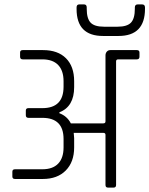

<svg xmlns="http://www.w3.org/2000/svg" viewBox="-20 -850 677 870"><path d="M604 -830H624Q637 -830 637 -816V-810Q637 -687 517 -687H447Q327 -687 327 -809V-816Q327 -830 339 -830H361Q373 -830 373 -816V-810Q373 -766 390.5 -747.5Q408 -729 451 -729H513Q556 -729 573.5 -747.5Q591 -766 591 -810V-816Q591 -830 604 -830ZM480 -623H600Q612 -623 612 -612V-593Q612 -581 600 -581H516Q506 -581 506 -572V-12Q506 0 495 0H469Q458 0 458 -12V-239Q458 -248 448 -248H314Q316 -232 316 -224V-182Q316 -116 278 -77.5Q240 -39 174 -39H48Q36 -39 36 -50V-72Q36 -83 48 -83H172Q219 -83 243.5 -108.5Q268 -134 268 -182V-220Q268 -316 172 -316H109Q97 -316 97 -328V-349Q97 -360 109 -360H172Q268 -360 268 -457V-482Q268 -530 243.5 -555.5Q219 -581 172 -581H83Q71 -581 71 -593V-612Q71 -623 83 -623H175Q242 -623 279 -586Q316 -549 316 -482V-455Q316 -367 249 -341V-337Q284 -324 301 -291H448Q458 -291 458 -300V-599Q458 -609 464 -616Q470 -623 480 -623Z"/></svg>

Font: Rajdhani
Style: Regular
Weight: 400
Designer: Satya Rajpurohit, Jyotish Sonowal
Foundry: Indian Type Foundry
Version: Version 1.201 February 1, 2022